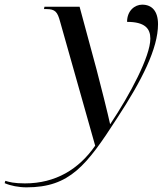

<svg xmlns="http://www.w3.org/2000/svg" viewBox="-179 -565 719 825"><path d="M-65 240C121 240 193 146 324 -57C431 -220 500 -357 500 -461C500 -517 474 -545 432 -545C400 -545 367 -519 367 -471C443 -471 467 -443 467 -399C467 -323 380 -159 295 -32H294C287 -66 250 -214 236 -266L163 -536H12L10 -526H20C59 -526 68 -513 79 -473L230 61C160 162 60 223 -72 223C-119 223 -140 217 -156 212L-159 222C-134 233 -99 240 -65 240Z"/></svg>

Font: Noto Serif Display
Style: Italic
Weight: 400
Italic angle: -12°
Designer: Monotype Design Team
Foundry: Monotype Imaging Inc.
Version: Version 2.009